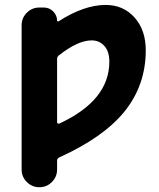

<svg xmlns="http://www.w3.org/2000/svg" viewBox="-20 -577 655 793"><path d="M215.8 -72.3Q215.8 -68.4 218.8 -66.9Q221.7 -65.4 224.6 -66.4Q431.6 -162.1 431.6 -322.3Q431.6 -364.3 411.1 -387.2Q390.6 -410.2 358.4 -410.2Q301.8 -410.2 223.6 -348.6Q215.8 -342.8 215.8 -333ZM215.8 123Q215.8 153.3 194.3 174.8Q172.9 196.3 142.6 196.3Q112.3 196.3 90.8 174.8Q69.3 153.3 69.3 123V-472.7Q69.3 -502.9 90.8 -524.4Q112.3 -545.9 142.6 -545.9H161.1Q183.6 -545.9 199.7 -529.8Q215.8 -513.7 215.8 -491.2Q215.8 -490.2 217.8 -489.3Q219.7 -488.3 220.7 -488.3Q327.1 -556.6 416 -556.6Q489.3 -556.6 535.6 -504.9Q582 -453.1 582 -369.1Q582 -224.6 493.2 -115.2Q406.2 -8.8 224.6 73.2Q215.8 77.1 215.8 86.9Z"/></svg>

Font: Gen Jyuu GothicX Bold
Style: Bold
Weight: 700
Designer: Ryoko NISHIZUKA (kana &amp; ideographs); Paul D. Hunt (Latin, Greek &amp; Cyrillic); Wenlong ZHANG (bopomofo); Sandoll C
Version: Version 1.058.20140828